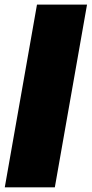

<svg xmlns="http://www.w3.org/2000/svg" viewBox="-20 -804 394 824"><path d="M0.5 0H215.3L353.5 -784.2H138.7Z"/></svg>

Font: Decalotype Black Italic
Style: Regular
Weight: 900
Italic angle: -10°
Designer: Alfredo Marco Pradil
Foundry: Alfredo Marco Pradil
Version: Version 1.0